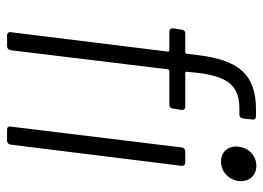

<svg xmlns="http://www.w3.org/2000/svg" viewBox="-121 -624 745 543"><g transform="rotate(90 251.5 -352.5)"><path d="M449 -705C421 -705 398 -684 395 -655C391 -626 409 -605 437 -605C465 -605 488 -626 492 -655C495 -684 477 -705 449 -705ZM136 -541 132 -508C132 -506 130 -504 128 -504H74C69 -504 64 -500 64 -494L60 -469C60 -463 63 -459 69 -459H122C124 -459 126 -457 126 -455L71 -10C70 -4 74 0 80 0H111C116 0 121 -4 122 -10L176 -455C176 -457 179 -459 181 -459H277C282 -459 287 -463 287 -469L291 -494C291 -500 288 -504 282 -504H186C184 -504 182 -506 183 -508L186 -539C196 -617 217 -657 286 -657H304C310 -657 314 -661 315 -667L318 -694C319 -700 315 -704 310 -704H290C187 -704 150 -651 136 -541ZM346 0H378C384 0 388 -4 389 -10L449 -494C449 -500 446 -504 440 -504H408C402 -504 398 -500 397 -494L338 -10C337 -4 340 0 346 0Z"/></g></svg>

Font: Barlow Semi Condensed Light
Style: Italic
Weight: 300
Width: 4
Italic angle: -7°
Designer: Jeremy Tribby
Foundry: Tribby Type
Version: Version 1.422;hotconv 1.0.109;makeotfexe 2.5.65596